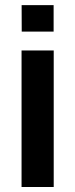

<svg xmlns="http://www.w3.org/2000/svg" viewBox="-20 -747 301 767"><path d="M66.4 -726.6 66.8 -620.7H194.2V-726.6ZM66.1 0H194.6V-545.5H66.1Z"/></svg>

Font: RA Gorm Semi Bold
Style: Regular
Weight: 600
Designer: Rasmus Andersson
Foundry: rsms
Version: Version 3.000;hotconv 1.0.109;makeotfexe 2.5.65596